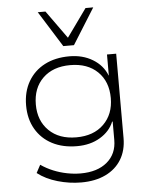

<svg xmlns="http://www.w3.org/2000/svg" viewBox="-61 -803 824 1041"><g transform="rotate(-5 350.5 -283.0)"><path d="M339 187Q275 187 211 168.5Q147 150 102 115L125 72Q157 94 192.5 108.5Q228 123 266 130.5Q304 138 340 138Q431 138 484 93.5Q537 49 537 -27V-127H534Q513 -75 459.5 -43Q406 -11 334 -11Q256 -11 198.5 -41Q141 -71 109 -126Q77 -181 77 -255Q77 -329 109 -384.5Q141 -440 198.5 -470Q256 -500 334 -500Q406 -500 460.5 -467Q515 -434 537 -378H538V-492H588V-33Q588 34 558 83.5Q528 133 472 160Q416 187 339 187ZM334 -59Q428 -59 483 -113Q538 -167 538 -255Q538 -345 483 -398.5Q428 -452 334 -452Q240 -452 185 -398.5Q130 -345 130 -255Q130 -167 185 -113Q240 -59 334 -59ZM306 -558 184 -753H226L335 -601L444 -753H486L364 -558Z"/></g></svg>

Font: Nunito Sans 7pt SemiExpanded ExtraLight
Style: Regular
Weight: 250
Width: 6
Designer: Vernon Adams
Foundry: Vernon Adams
Version: Version 3.101;gftools[0.9.27]